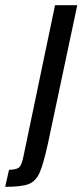

<svg xmlns="http://www.w3.org/2000/svg" viewBox="-116 -530 319 743"><path d="M-25 74 97 -510H183L70 23Q52 106 37 139Q22 172 -5.5 182.5Q-33 193 -96 193L-81 127Q-51 127 -41 116.5Q-31 106 -25 74Z"/></svg>

Font: Saira Ultra Condensed SemiBold
Style: Italic
Weight: 600
Width: 1
Italic angle: -12°
Designer: Hector Gatti with collaboration of the Omnibus-Type team
Foundry: Omnibus-Type
Version: Version 1.001; ttfautohint (v1.8)